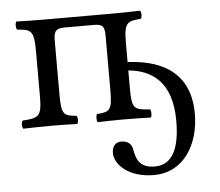

<svg xmlns="http://www.w3.org/2000/svg" viewBox="-49 -486 885 774"><g transform="rotate(-5 393.5 -98.5)"><path d="M437 -429H153C113 -429 75 -430 45 -431C39 -425 39 -404 45 -398C100 -394 113 -389 113 -307V-122C113 -40 100 -35 35 -31C29 -25 29 -4 35 2C65 1 113 0 153 0C193 0 223 1 253 2C259 -4 259 -25 253 -31C202 -36 192 -40 192 -122V-339C192 -370 195 -390 234 -390H355C392 -390 398 -379 398 -339V-122C398 -40 388 -35 336 -31C331 -25 331 -4 336 2C361 1 398 0 438 0C478 0 523 1 551 2C556 -4 556 -25 551 -31C486 -35 477 -40 477 -122V-195C565 -187 652 -140 652 24C652 132 623 200 550 200C484 200 475 157 469 124C465 100 448 88 424 88C401 88 386 103 386 132C386 175 438 234 544 234C664 234 729 126 729 2C729 -186 584 -224 477 -229V-307C477 -389 490 -394 545 -398C551 -404 551 -425 545 -431C515 -430 477 -429 437 -429Z"/></g></svg>

Font: Libertinus Math
Style: Regular
Weight: 400
Designer: Philipp H. Poll, Khaled Hosny
Foundry: Caleb Maclennan
Version: Version 7.050;RELEASE